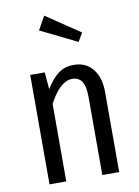

<svg xmlns="http://www.w3.org/2000/svg" viewBox="-88 -850 658 909"><g transform="rotate(-10 241.0 -395.5)"><path d="M352.1 -681.2 328.1 -640.1 152.8 -726.1 189 -791ZM286.1 -537.1Q343.8 -537.1 377 -496.1Q410.2 -455.1 410.2 -386.2V0H329.1V-375Q329.1 -427.2 313.7 -450.2Q298.3 -473.1 267.1 -473.1Q208.5 -473.1 155.8 -372.1V0H75.2V-525.9H145L151.9 -443.8Q179.2 -489.3 210.4 -513.2Q241.7 -537.1 286.1 -537.1Z"/></g></svg>

Font: Fira Sans Compressed Book
Style: Regular
Weight: 350
Width: 1
Designer: Carrois Corporate & Edenspiekermann AG
Foundry: Carrois Corporate GbR & Edenspiekermann AG
Version: Version 4.203;PS 004.203;hotconv 1.0.88;makeotf.lib2.5.64775